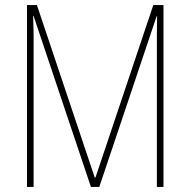

<svg xmlns="http://www.w3.org/2000/svg" viewBox="-20 -734 748 754"><path d="M337 0H370L595 -670H597C596 -618 596 -595 596 -583V0H622V-714H582L355 -37H352L125 -714H86V0H112V-584C112 -599 112 -619 110 -671H112Z"/></svg>

Font: Noto Sans Gujarati UI Condensed Thin
Style: Regular
Weight: 100
Width: 3
Designer: Jelle Bosma - Monotype Design Team, Universal Thirst
Foundry: Monotype Imaging Inc.
Version: Version 2.106